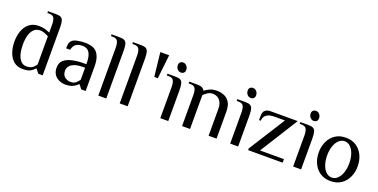

<svg xmlns="http://www.w3.org/2000/svg" viewBox="-20 -1345 4014 2040"><g transform="rotate(20 1986.5 -325.0)"><path d="M227 10Q167 10 127 -23Q87 -56 67 -112Q47 -168 47 -235Q47 -303 67.5 -358.5Q88 -414 130 -447Q172 -480 237 -480Q279 -480 309 -470.5Q339 -461 362 -450V-540Q362 -585 349.5 -612.5Q337 -640 292 -640H272V-660H362Q397 -660 416.5 -651Q436 -642 444 -616Q452 -590 452 -540V0H402L367 -45H362Q346 -26 317 -8Q288 10 227 10ZM257 -30Q288 -30 307 -39Q326 -48 338.5 -61.5Q351 -75 362 -90V-410Q339 -421 314.5 -430.5Q290 -440 267 -440Q222 -440 194.5 -412.5Q167 -385 154.5 -339Q142 -293 142 -235Q142 -178 154 -131.5Q166 -85 191.5 -57.5Q217 -30 257 -30Z M708 10Q687 10 662.5 3.5Q638 -3 615 -19Q592 -35 577.5 -62Q563 -89 563 -130Q563 -185 598.5 -215Q634 -245 692.5 -257.5Q751 -270 818 -270H848Q848 -340 834 -376.5Q820 -413 796.5 -426.5Q773 -440 743 -440Q701 -440 672.5 -422Q644 -404 633 -355H588Q588 -381 591 -403.5Q594 -426 613 -445Q632 -464 675 -472Q718 -480 763 -480Q797 -480 828.5 -472Q860 -464 884.5 -442.5Q909 -421 923.5 -379.5Q938 -338 938 -270V0H888L853 -45H848Q833 -26 799 -8Q765 10 708 10ZM753 -35Q790 -35 811.5 -53.5Q833 -72 848 -95V-230H818Q743 -230 700.5 -202.5Q658 -175 658 -130Q658 -81 687 -58Q716 -35 753 -35Z M1081 0V-540Q1081 -585 1068.5 -612.5Q1056 -640 1011 -640H991V-660H1081Q1116 -660 1135.5 -651Q1155 -642 1163 -616Q1171 -590 1171 -540V0Z M1323 0V-540Q1323 -585 1310.5 -612.5Q1298 -640 1253 -640H1233V-660H1323Q1358 -660 1377.5 -651Q1397 -642 1405 -616Q1413 -590 1413 -540V0Z M1572 -390 1542 -660H1642L1612 -390Z M1782 0V-350Q1782 -395 1769.5 -422.5Q1757 -450 1712 -450H1692V-470H1782Q1817 -470 1836.5 -461Q1856 -452 1864 -426Q1872 -400 1872 -350V0ZM1820 -530Q1797 -530 1780.5 -549Q1764 -568 1764 -594Q1764 -615 1776.5 -627Q1789 -639 1810 -639Q1833 -639 1849.5 -620Q1866 -601 1866 -575Q1866 -554 1853.5 -542Q1841 -530 1820 -530Z M2028 0V-350Q2028 -395 2015.5 -422.5Q2003 -450 1958 -450H1938V-470H2028Q2066 -470 2085.5 -459.5Q2105 -449 2113 -430Q2133 -447 2168 -463.5Q2203 -480 2248 -480Q2291 -480 2329.5 -465Q2368 -450 2393 -411.5Q2418 -373 2418 -300V0H2328V-300Q2328 -350 2312 -379.5Q2296 -409 2271 -422Q2246 -435 2218 -435Q2188 -435 2162.5 -419Q2137 -403 2118 -382V0Z M2572 0V-350Q2572 -395 2559.5 -422.5Q2547 -450 2502 -450H2482V-470H2572Q2607 -470 2626.5 -461Q2646 -452 2654 -426Q2662 -400 2662 -350V0ZM2610 -530Q2587 -530 2570.5 -549Q2554 -568 2554 -594Q2554 -615 2566.5 -627Q2579 -639 2600 -639Q2623 -639 2639.5 -620Q2656 -601 2656 -575Q2656 -554 2643.5 -542Q2631 -530 2610 -530Z M2775 0V-19L3035 -430H2920Q2856 -430 2825.5 -406Q2795 -382 2795 -340H2775V-390Q2775 -410 2782 -428.5Q2789 -447 2807.5 -458.5Q2826 -470 2860 -470H3165L2895 -40H3165V0Z M3284 0V-350Q3284 -395 3271.5 -422.5Q3259 -450 3214 -450H3194V-470H3284Q3319 -470 3338.5 -461Q3358 -452 3366 -426Q3374 -400 3374 -350V0ZM3322 -530Q3299 -530 3282.5 -549Q3266 -568 3266 -594Q3266 -615 3278.5 -627Q3291 -639 3312 -639Q3335 -639 3351.5 -620Q3368 -601 3368 -575Q3368 -554 3355.5 -542Q3343 -530 3322 -530Z M3708 10Q3638 10 3589 -23Q3540 -56 3514 -112Q3488 -168 3488 -235Q3488 -303 3514 -358.5Q3540 -414 3589 -447Q3638 -480 3708 -480Q3778 -480 3827 -447Q3876 -414 3902 -358.5Q3928 -303 3928 -235Q3928 -168 3902 -112Q3876 -56 3827 -23Q3778 10 3708 10ZM3708 -30Q3746 -30 3774 -57.5Q3802 -85 3817.5 -131.5Q3833 -178 3833 -235Q3833 -293 3817.5 -339Q3802 -385 3774 -412.5Q3746 -440 3708 -440Q3671 -440 3642.5 -412.5Q3614 -385 3598.5 -339Q3583 -293 3583 -235Q3583 -178 3598.5 -131.5Q3614 -85 3642.5 -57.5Q3671 -30 3708 -30Z"/></g></svg>

Font: El Messiri
Style: Regular
Weight: 400
Designer: Mohamed Gaber
Foundry: Kief Type Foundry
Version: Version 2.020